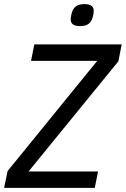

<svg xmlns="http://www.w3.org/2000/svg" viewBox="-34 -914 612 934"><path d="M427 0H-14L3 -82L439 -618H117L133 -698H558L542 -616L105 -80H443ZM355 -787Q310 -787 310 -819Q310 -826 311 -833Q312 -840 315 -851Q321 -872 335 -883Q349 -894 377 -894Q422 -894 422 -862Q422 -855 421 -848Q420 -841 417 -830Q411 -809 397 -798Q383 -787 355 -787Z"/></svg>

Font: IBM Plex Sans Cond Text
Style: Italic
Weight: 450
Width: 3
Italic angle: -11°
Designer: Mike Abbink, Paul van der Laan, Pieter van Rosmalen
Foundry: Bold Monday
Version: Version 1.3